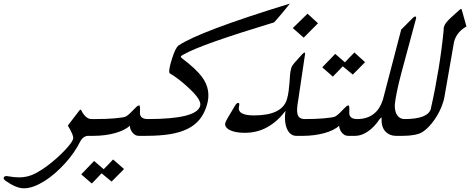

<svg xmlns="http://www.w3.org/2000/svg" viewBox="-251 -815 2585 1056"><path d="M265.1 -67.9H234.4Q220.7 -67.9 209.2 -59.6Q197.8 -51.3 189.9 -36.1Q175.3 -6.3 154.1 24.2Q132.8 54.7 106.9 83.3Q81.1 111.8 52.2 137Q23.4 162.1 -6.1 180.7Q-35.6 199.2 -64.5 210Q-93.3 220.7 -119.1 220.7Q-141.1 220.7 -166.3 210.2Q-191.4 199.7 -220.7 179.2Q-227.5 174.3 -229.5 169.9Q-231.4 165.5 -230.5 161.6Q-228 153.3 -213.4 153.3Q-211.4 153.3 -209 154.1Q-206.5 154.8 -204.1 154.8Q-171.9 160.6 -145.5 160.6Q-97.7 160.6 -55.2 138.2Q-43 131.8 -25.4 120.8Q-7.8 109.9 12.9 94.2Q33.7 78.6 56.9 58.3Q80.1 38.1 104 13.2Q124 -8.3 135.7 -23.7Q147.5 -39.1 150.9 -49.8Q156.7 -67.4 122.1 -124.5L184.1 -205.6Q188.5 -211.9 191.9 -211.9Q195.3 -211.9 196.8 -206.5Q221.2 -160.2 251.5 -160.2H294.4Z M431.2 114.7 362.8 183.6 307.6 138.2Q295.4 151.4 281 166.5Q266.6 181.6 253.9 194.3L195.8 144L266.6 70.3L319.3 115.7Q332 103 345.5 88.9Q358.9 74.7 371.1 62ZM547.4 -67.9H513.2Q500 -67.9 490.5 -74.2Q481 -80.6 474.9 -89.4Q468.8 -98.1 465.8 -107.7Q462.9 -117.2 462.9 -124Q450.7 -111.3 429.4 -100.8Q408.2 -90.3 381.8 -83Q355.5 -75.7 325.4 -71.8Q295.4 -67.9 265.6 -67.9H231.9L260.7 -160.2H275.4Q302.2 -160.2 329.3 -161.1Q356.4 -162.1 379.4 -164.1Q402.3 -166 419.2 -168.7Q436 -171.4 442.4 -174.8Q454.1 -182.1 464.8 -192.6Q475.6 -203.1 484.6 -212.6Q493.7 -222.2 501 -228.8Q508.3 -235.4 514.2 -235.4Q521 -235.4 518.6 -196.3Q517.6 -179.2 528.3 -169.7Q539.1 -160.2 562 -160.2H576.7Z M1342.3 -794.4Q1339.4 -790 1332 -781Q1324.7 -772 1315.7 -761Q1306.6 -750 1296.9 -738.3Q1287.1 -726.6 1278.6 -716.8Q1270 -707 1263.9 -700.2Q1257.8 -693.4 1256.3 -691.9Q1058.1 -631.8 933.8 -588.1Q809.6 -544.4 757.3 -514.6Q750.5 -510.7 747.6 -508.8Q744.6 -506.8 743.7 -503.9Q742.2 -500 751.5 -493.2Q790.5 -463.9 817.4 -438.5Q844.2 -413.1 859.4 -392.6Q914.1 -319.3 885.3 -231.9Q871.6 -188 845.9 -157Q820.3 -126 780.5 -106.2Q740.7 -86.4 684.6 -77.1Q628.4 -67.9 552.7 -67.9H519L547.9 -160.2H562.5Q693.4 -160.2 765.9 -177.7Q838.4 -195.3 849.6 -231.4Q855 -248.5 838.9 -273.4Q822.8 -298.3 785.6 -332.5Q757.8 -358.4 732.2 -378.2Q706.5 -397.9 682.6 -411.6Q672.9 -423.3 695.3 -492.7Q712.9 -548.8 729 -563.5Q785.6 -602.5 939.2 -660.4Q1092.8 -718.3 1342.3 -794.9Z M1498 -687 1419.4 -607.9 1359.4 -660.6 1440.4 -739.7ZM1411.6 -67.9H1377.4Q1363.3 -67.9 1350.6 -76.4Q1337.9 -85 1329.3 -102.3Q1320.8 -119.6 1317.6 -145.3Q1314.5 -170.9 1319.3 -205.1Q1275.9 -147.5 1220 -116Q1164.1 -84.5 1094.7 -84.5Q1066.9 -84.5 1045.4 -88.9Q1023.9 -93.3 1010 -101.1Q996.1 -108.9 990.5 -119.1Q984.9 -129.4 988.8 -141.1Q991.2 -148.9 1004.9 -172.4Q1018.6 -195.8 1042 -234.4Q1045.9 -241.2 1050.3 -245.1Q1054.7 -249 1058.6 -249Q1064 -249 1064.9 -244.9Q1065.9 -240.7 1064 -232.4Q1057.1 -206.1 1077.6 -193.1Q1098.1 -180.2 1145.5 -180.2Q1298.3 -180.2 1326.2 -266.1Q1333.5 -289.6 1336.4 -313.7Q1339.4 -337.9 1341.3 -361.3Q1342.3 -373 1342.8 -383.3Q1343.3 -393.6 1344.2 -403.3Q1345.2 -413.1 1346.9 -423.3Q1348.6 -433.6 1352.1 -444.8Q1354.5 -452.6 1370.1 -471.2Q1385.7 -489.7 1410.6 -516.1Q1414.6 -520 1418 -522.9Q1421.4 -525.9 1423.8 -525.9Q1428.7 -525.9 1425.8 -510.7L1389.6 -267.1Q1384.8 -240.2 1383.3 -220.2Q1381.8 -200.2 1385.5 -186.8Q1389.2 -173.3 1398.9 -166.7Q1408.7 -160.2 1426.3 -160.2H1440.9Z M1756.8 -473.1 1689.5 -404.8 1634.3 -450.2Q1621.6 -437 1607.2 -421.9Q1592.8 -406.7 1579.6 -393.6L1521.5 -444.8L1592.8 -518.6L1646 -472.2Q1658.7 -485.4 1672.1 -499.5Q1685.5 -513.7 1698.2 -526.4ZM1698.7 -67.9H1664.6Q1651.4 -67.9 1641.8 -74.2Q1632.3 -80.6 1626.2 -89.4Q1620.1 -98.1 1617.2 -107.7Q1614.3 -117.2 1614.3 -124Q1602.1 -111.3 1580.8 -100.8Q1559.6 -90.3 1533.2 -83Q1506.8 -75.7 1476.8 -71.8Q1446.8 -67.9 1417 -67.9H1383.3L1412.1 -160.2H1426.8Q1453.6 -160.2 1480.7 -161.1Q1507.8 -162.1 1530.8 -164.1Q1553.7 -166 1570.6 -168.7Q1587.4 -171.4 1593.8 -174.8Q1605.5 -182.1 1616.2 -192.6Q1627 -203.1 1636 -212.6Q1645 -222.2 1652.3 -228.8Q1659.7 -235.4 1665.5 -235.4Q1672.4 -235.4 1669.9 -196.3Q1668.9 -179.2 1679.7 -169.7Q1690.4 -160.2 1713.4 -160.2H1728Z M1959 -67.9H1925.3Q1909.7 -67.9 1895.5 -73.5Q1881.3 -79.1 1870.4 -90.1Q1859.4 -101.1 1853.3 -117.7Q1847.2 -134.3 1847.7 -156.7Q1848.6 -168.5 1846.2 -168.5Q1844.7 -168.5 1841.8 -165Q1838.9 -161.6 1835.4 -157.7Q1821.8 -137.2 1805.9 -120.6Q1790 -104 1772.9 -92.3Q1755.9 -80.6 1738.3 -74.2Q1720.7 -67.9 1704.1 -67.9H1670.4L1699.2 -160.2H1713.9Q1742.2 -160.2 1765.1 -167.7Q1788.1 -175.3 1805.2 -189Q1822.3 -202.6 1834.2 -221.4Q1846.2 -240.2 1853.5 -262.7Q1854.5 -265.1 1855.2 -268.1Q1856 -271 1856.9 -274.4L1955.6 -652.3L2019.5 -716.3Q2022.9 -719.7 2026.4 -721.9Q2029.8 -724.1 2032.7 -724.1Q2040.5 -724.1 2036.6 -710.4L1957 -415.5Q1941.4 -356.9 1931.9 -310.5Q1922.4 -264.2 1920.4 -237.8Q1919.4 -201.7 1933.8 -180.9Q1948.2 -160.2 1974.1 -160.2H1988.3Z M2192.9 -279.3Q2191.4 -271.5 2189.2 -262.9Q2187 -254.4 2183.6 -245.6Q2176.8 -223.6 2165 -200.7Q2153.3 -177.7 2138.7 -156.7Q2124 -135.7 2107.4 -118.2Q2090.8 -100.6 2074.2 -89.8Q2056.6 -78.6 2028.3 -73.2Q2000 -67.9 1964.8 -67.9H1931.2L1960 -160.2H1974.6Q2036.6 -160.2 2073 -173.8Q2109.4 -187.5 2118.2 -214.8L2118.7 -217.3Q2119.6 -218.3 2119.4 -218.8Q2119.1 -219.2 2119.1 -219.7Q2131.3 -273.4 2142.1 -329.3Q2152.8 -385.3 2161.9 -440.9Q2170.9 -496.6 2178 -550.8Q2185.1 -605 2189.5 -654.8Q2188.5 -658.2 2189.5 -662.1Q2190.4 -666 2192.4 -671.4Q2195.3 -681.2 2204.8 -692.6Q2214.4 -704.1 2226.6 -715.8Q2238.8 -727.5 2252.2 -739Q2265.6 -750.5 2276.4 -760.7Q2281.2 -765.6 2284.7 -765.6Q2288.1 -765.6 2288.6 -761.2L2314.5 -669.4Q2263.2 -640.6 2248 -590.8Q2247.1 -588.4 2246.6 -585.4Q2246.1 -582.5 2245.1 -578.1Z"/></svg>

Font: XB Zar
Style: Italic
Weight: 400
Italic angle: -12°
Designer: Behnam
Foundry: Irmug
Version: Version 8.005 2009